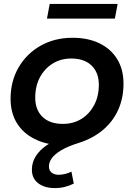

<svg xmlns="http://www.w3.org/2000/svg" viewBox="-20 -733 685 981"><path d="M260 228Q208 228 175.5 203.5Q143 179 143 134Q143 86 177 46Q197 22 230 2Q190 -6 157 -23Q98 -52 66 -104.5Q34 -157 34 -228Q34 -318 75 -388.5Q116 -459 187.5 -499.5Q259 -540 351 -540Q430 -540 488.5 -511.5Q547 -483 579 -430.5Q611 -378 611 -306Q611 -232 584 -172Q557 -112 506 -69Q455 -26 383 -3Q328 14 294 34Q260 54 245 75Q230 96 230 117Q230 138 244 149Q258 160 279 160Q296 160 313.5 155.5Q331 151 345 144L357 205Q337 215 313 221.5Q289 228 260 228ZM301 -100Q355 -100 396 -125.5Q437 -151 461 -196Q485 -241 485 -300Q485 -362 448 -398Q411 -434 344 -434Q291 -434 249.5 -408.5Q208 -383 184 -338Q160 -293 160 -234Q160 -172 197 -136Q234 -100 301 -100ZM220 -638 234 -713H581L567 -638Z"/></svg>

Font: Montserrat Thin SemiBold
Style: Italic
Weight: 600
Italic angle: -11.3°
Version: Version 9.000